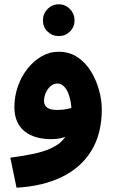

<svg xmlns="http://www.w3.org/2000/svg" viewBox="-20 -644 538 894"><path d="M57 230 28 90Q99 81 152 68.5Q205 56 241 34Q277 12 295 -26.5Q313 -65 313 -126Q313 -148 309 -170.5Q305 -193 297 -212Q289 -231 276.5 -243Q264 -255 247 -255Q229 -255 215 -242.5Q201 -230 193 -211.5Q185 -193 185 -174Q185 -160 192 -150.5Q199 -141 213 -136.5Q227 -132 248 -132Q272 -132 297.5 -137.5Q323 -143 344 -153L348 -44Q324 -25 293 -10.5Q262 4 218 4Q182 4 151 -4.5Q120 -13 96.5 -31Q73 -49 60 -77.5Q47 -106 47 -146Q47 -195 63 -241Q79 -287 107.5 -323.5Q136 -360 173.5 -381.5Q211 -403 253 -403Q303 -403 340.5 -378Q378 -353 403 -312.5Q428 -272 441 -225Q454 -178 454 -135Q454 -22 406 57Q358 136 269 179.5Q180 223 57 230ZM254 -476Q223 -476 201.5 -497Q180 -518 180 -549Q180 -580 201.5 -602Q223 -624 254 -624Q284 -624 305.5 -602Q327 -580 327 -549Q327 -518 305.5 -497Q284 -476 254 -476Z"/></svg>

Font: Noto Sans
Style: Bold
Weight: 700
Designer: Monotype Design Team
Foundry: Monotype Imaging Inc.
Version: Version 2.000;GOOG;noto-source:20170915:90ef993387c0; ttfaut